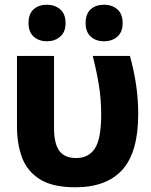

<svg xmlns="http://www.w3.org/2000/svg" viewBox="-20 -786 640 814"><path d="M299 8Q203 8 149 -26Q95 -60 73.5 -118Q52 -176 52 -249V-549H209V-244Q209 -177 231.5 -146.5Q254 -116 303 -116Q356 -116 382.5 -157Q409 -198 409 -300Q409 -364 399.5 -423.5Q390 -483 373 -549H531Q548 -487 557 -426Q566 -365 566 -303Q566 -141 499 -66.5Q432 8 299 8ZM421 -611Q387 -611 365 -630.5Q343 -650 343 -688Q343 -728 365 -747Q387 -766 421 -766Q455 -766 477.5 -746.5Q500 -727 500 -688Q500 -650 477.5 -630.5Q455 -611 421 -611ZM179 -611Q145 -611 123 -630.5Q101 -650 101 -688Q101 -728 123 -747Q145 -766 179 -766Q212 -766 235 -746.5Q258 -727 258 -688Q258 -650 235 -630.5Q212 -611 179 -611Z"/></svg>

Font: Noto Sans Mono ExtraBold
Style: Regular
Weight: 800
Designer: Monotype Design Team
Foundry: Monotype Imaging Inc.
Version: Version 2.014